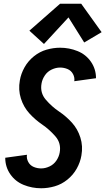

<svg xmlns="http://www.w3.org/2000/svg" viewBox="-20 -998 563 1026"><path d="M215 -763 137 -834 301 -978H414L523 -826L430 -771L346 -905ZM200 8Q151 8 106.5 -10Q62 -28 35 -67Q8 -106 8 -155L124 -171Q121 -151 131 -132.5Q141 -114 160 -106Q179 -98 200 -98Q222 -98 244.5 -108.5Q267 -119 281 -139.5Q295 -160 299 -183Q308 -233 275.5 -270Q243 -307 205.5 -332.5Q168 -358 137 -392Q106 -426 91.5 -472Q77 -518 86 -568Q92 -604 111 -638Q130 -672 161 -697Q192 -722 228.5 -732.5Q265 -743 301 -743Q350 -743 394.5 -725Q439 -707 466 -668Q493 -629 493 -580L377 -564Q380 -584 370 -602.5Q360 -621 341 -629Q322 -637 301 -637Q279 -637 256.5 -626.5Q234 -616 220 -595.5Q206 -575 202 -552Q193 -502 225 -465Q257 -428 295 -402.5Q333 -377 364 -343Q395 -309 409.5 -263Q424 -217 415 -167Q409 -131 390 -97Q371 -63 340 -38Q309 -13 272.5 -2.5Q236 8 200 8Z"/></svg>

Font: Iosevka SS08
Style: Bold Italic
Weight: 700
Italic angle: -10°
Monospace: yes
Designer: Belleve Invis
Foundry: Belleve Invis
Version: 2.1.0; ttfautohint (v1.8.2)